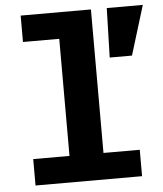

<svg xmlns="http://www.w3.org/2000/svg" viewBox="-53 -786 706 833"><g transform="rotate(-5 300.0 -370.0)"><path d="M68 -115H226V-625H68V-740H374V-115H532V0H68ZM534 -525H437L443 -740H600Z"/></g></svg>

Font: Lilex
Style: Regular
Weight: 400
Monospace: yes
Designer: Mike Abbink, Paul van der Laan, Pieter van Rosmalen, Mikhael Khrustik
Foundry: Mikhael Khrustik
Version: Version 2.510